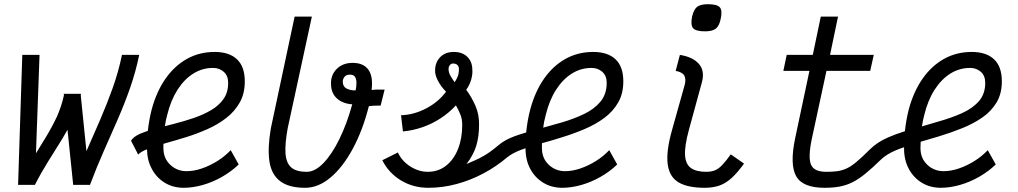

<svg xmlns="http://www.w3.org/2000/svg" viewBox="-20 -879 4840 913"><path d="M560 -618H642Q625 -536 598.5 -460.5Q572 -385 539.5 -310.5Q507 -236 473 -159.5Q439 -83 408 0H328L301 -262Q288 -240 275 -217Q242 -164 208.5 -110.5Q175 -57 146 0H66L86 -618H168L151 -150Q173 -185 194 -220Q226 -272 251 -325Q273 -375 284 -426L283 -433H365Q364 -430 364 -426L391 -160Q424 -236 456 -309Q488 -383 515.5 -459.5Q543 -536 560 -618Z M1077 -165 1115 -97Q1081 -64 1036.5 -38.5Q992 -13 944.5 0.5Q897 14 854 14Q803 14 763.5 -10Q724 -34 702 -76Q680 -116 679 -169Q650 -158 637 -144L603 -210Q615 -229 646 -243Q663 -250 683 -257Q689 -312 702 -361Q725 -445 767.5 -505.5Q810 -566 869 -599Q928 -632 1001 -632Q1070 -632 1107 -597Q1144 -562 1144 -492Q1144 -434 1120 -391.5Q1096 -349 1056 -318Q1016 -287 966.5 -265Q917 -243 865.5 -227Q814 -211 767 -198Q762 -196 757 -195Q757 -185 757 -175Q757 -126 789.5 -95.5Q822 -65 867 -65Q902 -65 940 -78Q978 -91 1014 -113.5Q1050 -136 1077 -165ZM764 -279Q785 -284 807 -290Q854 -302 900 -317.5Q946 -333 983.5 -355Q1021 -377 1043 -408.5Q1065 -440 1065 -485Q1065 -519 1044 -537.5Q1023 -556 993 -556Q942 -556 899 -529Q856 -502 824 -452Q792 -402 775 -332Q768 -307 764 -279Z M1809 -453 1790 -377Q1776 -377 1762 -376.5Q1748 -376 1734 -374Q1705 -260 1658 -172.5Q1611 -85 1552.5 -35.5Q1494 14 1431 14Q1353 14 1311.5 -18Q1270 -50 1261 -113Q1252 -176 1268 -269L1381 -800H1463L1348 -269Q1335 -198 1337.5 -152Q1340 -106 1363.5 -84Q1387 -62 1439 -62Q1478 -62 1518.5 -104Q1559 -146 1594.5 -219Q1630 -292 1655 -383Q1609 -386 1581.5 -411.5Q1554 -437 1554 -481Q1553 -523 1581.5 -551.5Q1610 -580 1657 -580Q1708 -580 1731.5 -548Q1755 -516 1747 -451Q1761 -453 1776 -453ZM1610 -491Q1610 -468 1627 -458.5Q1644 -449 1671 -449Q1675 -467 1675 -484.5Q1675 -502 1668.5 -513Q1662 -524 1644 -524Q1626 -524 1618 -513.5Q1610 -503 1610 -491Z M2351 -189Q2380 -214 2429 -232Q2454 -241 2482 -249Q2488 -308 2502 -361Q2525 -445 2567.5 -505.5Q2610 -566 2669 -599Q2728 -632 2801 -632Q2870 -632 2907 -597Q2944 -562 2944 -492Q2944 -434 2919.5 -391.5Q2895 -349 2854 -318.5Q2813 -288 2761.5 -266Q2710 -244 2655 -227Q2605 -211 2557 -198Q2557 -187 2557 -175Q2557 -126 2589.5 -95.5Q2622 -65 2667 -65Q2702 -65 2740 -78Q2778 -91 2814 -113.5Q2850 -136 2877 -165L2915 -97Q2881 -64 2836.5 -38.5Q2792 -13 2744.5 0.5Q2697 14 2654 14Q2603 14 2563.5 -10Q2524 -34 2501.5 -76Q2479 -118 2479 -173Q2479 -173 2479 -174Q2467 -170 2456 -166Q2415 -150 2392 -131Q2340 -87 2279 -54.5Q2218 -22 2151.5 -4Q2085 14 2017 14Q1944 14 1886 -21.5Q1828 -57 1798 -117L1872 -154Q1891 -113 1931 -87.5Q1971 -62 2014 -62Q2064 -62 2101 -91Q2138 -120 2158 -170.5Q2178 -221 2178 -285Q2178 -313 2169 -335Q2160 -357 2148 -378Q2117 -344 2076 -317Q2035 -290 1988.5 -274Q1942 -258 1896 -254L1887 -331Q1949 -333 2007.5 -364Q2066 -395 2101 -443Q2077 -467 2062.5 -495Q2048 -523 2049 -544Q2049 -582 2073 -607Q2097 -632 2138 -632Q2179 -632 2202.5 -608.5Q2226 -585 2226 -547Q2228 -528 2221 -502Q2214 -476 2197 -452Q2223 -417 2241 -375.5Q2259 -334 2258 -285Q2258 -229 2244.5 -185Q2231 -141 2198 -99Q2215 -107 2236 -115.5Q2257 -124 2285 -140.5Q2313 -157 2351 -189ZM2563 -272Q2608 -284 2652 -297Q2710 -314 2758.5 -337.5Q2807 -361 2836 -396.5Q2865 -432 2865 -485Q2865 -519 2844 -537.5Q2823 -556 2793 -556Q2742 -556 2699 -529Q2656 -502 2624 -452Q2592 -402 2575 -332Q2567 -303 2563 -272ZM2142 -488Q2153 -505 2157.5 -518Q2162 -531 2162 -542Q2164 -558 2157.5 -567Q2151 -576 2137 -577Q2127 -578 2120 -570.5Q2113 -563 2113 -551Q2113 -536 2120.5 -521.5Q2128 -507 2142 -488Z M3331 14Q3250 14 3206.5 -12Q3163 -38 3155 -98.5Q3147 -159 3176 -262L3236 -476Q3243 -503 3234 -519.5Q3225 -536 3193 -542L3213 -618Q3275 -608 3303.5 -575Q3332 -542 3318 -489L3256 -262Q3235 -185 3237.5 -141.5Q3240 -98 3265.5 -80Q3291 -62 3338 -62Q3362 -62 3379.5 -69Q3397 -76 3414.5 -94.5Q3432 -113 3455 -145L3518 -101Q3487 -58 3459 -32.5Q3431 -7 3400.5 3.5Q3370 14 3331 14ZM3332 -730Q3289 -730 3276 -745Q3263 -760 3271 -800Q3279 -834 3295 -846.5Q3311 -859 3347 -859Q3390 -859 3403 -844Q3416 -829 3407 -789Q3400 -755 3383.5 -742.5Q3367 -730 3332 -730Z M4117 -169Q4151 -203 4204 -226Q4241 -242 4283 -255Q4289 -311 4302 -361Q4325 -445 4367.5 -505.5Q4410 -566 4469 -599Q4528 -632 4601 -632Q4670 -632 4707 -597Q4744 -562 4744 -492Q4744 -434 4719 -392Q4694 -350 4651.5 -320.5Q4609 -291 4555.5 -269.5Q4502 -248 4446 -231Q4401 -217 4358 -205Q4357 -190 4357 -175Q4357 -126 4389.5 -95.5Q4422 -65 4467 -65Q4502 -65 4540 -78Q4578 -91 4614 -113.5Q4650 -136 4677 -165L4715 -97Q4681 -64 4636.5 -38.5Q4592 -13 4544.5 0.5Q4497 14 4454 14Q4403 14 4363.5 -10Q4324 -34 4301.5 -76Q4279 -118 4279 -173Q4279 -176 4279 -179Q4258 -172 4239 -164Q4195 -145 4170 -121Q4128 -80 4095.5 -53.5Q4063 -27 4034 -12.5Q4005 2 3973.5 8Q3942 14 3901 14Q3797 14 3766 -41Q3735 -96 3761 -221L3829 -542H3705L3721 -618H3845L3883 -800H3965L3927 -618H4135L4118 -542H3910L3840 -217Q3822 -130 3836.5 -96Q3851 -62 3909 -62Q3936 -62 3958 -64.5Q3980 -67 4002.5 -76.5Q4025 -86 4052 -108.5Q4079 -131 4117 -169ZM4364 -278Q4403 -289 4442 -301Q4503 -318 4553.5 -340.5Q4604 -363 4634.5 -397.5Q4665 -432 4665 -485Q4665 -519 4644 -537.5Q4623 -556 4593 -556Q4542 -556 4499 -529Q4456 -502 4424 -452Q4392 -402 4375 -332Q4368 -306 4364 -278Z"/></svg>

Font: Victor Mono Thin Medium
Style: Italic
Weight: 500
Italic angle: -12°
Monospace: yes
Version: Version 1.561;gftools[0.9.30]